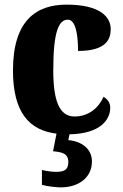

<svg xmlns="http://www.w3.org/2000/svg" viewBox="-20 -570 529 829"><path d="M243 239C319 239 377 197 377 127C377 73 333 40 275 35L280 10C416 7 456 -55 456 -105C456 -125 445 -142 427 -152C406 -104 362 -67 302 -67C236 -67 210 -135 210 -267C210 -435 234 -485 273 -485C306 -485 317 -422 317 -350C440 -350 458 -402 458 -444C458 -498 411 -550 267 -550C138 -550 36 -483 36 -266C36 -81 109 -7 224 7L209 83C246 87 275 91 275 130C275 165 255 172 221 172C205 172 183 169 161 164V228C183 235 226 239 243 239Z"/></svg>

Font: Noto Serif Devanagari Condensed Black
Style: Regular
Weight: 900
Width: 3
Designer: Universal Thirst, Indian Type Foundry and the Monotype Design Team
Foundry: Monotype Imaging Inc.
Version: Version 2.004